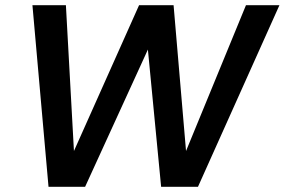

<svg xmlns="http://www.w3.org/2000/svg" viewBox="-20 -720 1097 740"><path d="M167 0 105 -700H234L265 -138L516 -700H649L697 -138L928 -700H1057L743 0H601L550 -529L308 0Z"/></svg>

Font: DM Sans 12pt SemiBold
Style: Italic
Weight: 600
Italic angle: -10°
Version: Version 4.004;gftools[0.9.30]